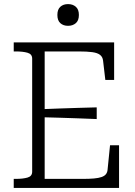

<svg xmlns="http://www.w3.org/2000/svg" viewBox="-20 -917 659 937"><path d="M561 -208V0H47V-44H57Q92 -44 114.5 -50.5Q137 -57 137 -79V-631Q137 -653 114.5 -659.5Q92 -666 57 -666H47V-710H537V-527H494L483 -621Q481 -639 468.5 -649Q456 -659 430.5 -662.5Q405 -666 363 -666H198V-44H385Q416 -44 438.5 -46Q461 -48 475.5 -53Q490 -58 497 -67Q504 -76 505 -89L517 -208ZM178 -384Q224 -386 269.5 -387.5Q315 -389 361 -390.5Q407 -392 452 -393V-336Q407 -338 361.5 -339.5Q316 -341 270 -342.5Q224 -344 178 -345ZM312 -791Q289 -791 274.5 -804Q260 -817 260 -844Q260 -871 274.5 -884Q289 -897 312 -897Q335 -897 350 -884Q365 -871 365 -844Q365 -817 350 -804Q335 -791 312 -791Z"/></svg>

Font: Roboto Serif SemiCondensed ExtraLight
Style: Regular
Weight: 250
Width: 4
Designer: Greg Gazdowicz
Foundry: Commercial Type
Version: Version 1.007